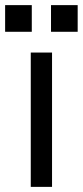

<svg xmlns="http://www.w3.org/2000/svg" viewBox="-30 -729 323 749"><path d="M273 -709V-605H169V-709ZM94 -709V-605H-10V-709ZM173 -524V0H90V-524Z"/></svg>

Font: Autonym
Style: Regular
Weight: 500
Version: Version 1.0.20131126